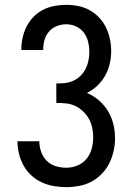

<svg xmlns="http://www.w3.org/2000/svg" viewBox="-20 -763 540 791"><path d="M253 8Q227 8 201 3.5Q175 -1 151.5 -12Q128 -23 109 -40.5Q90 -58 77.5 -80.5Q65 -103 58.5 -128.5Q52 -154 52 -180V-181H142V-180Q142 -159 149.5 -137.5Q157 -116 172.5 -100.5Q188 -85 209.5 -78.5Q231 -72 253 -72Q276 -72 298.5 -81Q321 -90 336 -108Q351 -126 357.5 -149.5Q364 -173 364 -197Q364 -216 360 -236Q356 -256 346.5 -273Q337 -290 322.5 -304Q308 -318 290 -326.5Q272 -335 252 -337Q232 -339 212 -339V-419Q230 -419 248 -421Q266 -423 282.5 -430.5Q299 -438 312 -451Q325 -464 333 -480Q341 -496 344.5 -513.5Q348 -531 348 -549Q348 -570 343 -591Q338 -612 325.5 -628.5Q313 -645 293.5 -654Q274 -663 253 -663Q233 -663 214 -655.5Q195 -648 182 -633Q169 -618 163.5 -598.5Q158 -579 158 -559V-557H68V-560Q68 -585 73.5 -609Q79 -633 90 -654.5Q101 -676 118.5 -694Q136 -712 158 -723Q180 -734 204 -738.5Q228 -743 253 -743Q278 -743 303 -738Q328 -733 349.5 -721Q371 -709 388.5 -690.5Q406 -672 417 -649Q428 -626 433 -601.5Q438 -577 438 -552Q438 -526 432 -500Q426 -474 413 -451Q400 -428 381 -410Q362 -392 338 -380Q365 -369 387.5 -349.5Q410 -330 425 -305Q440 -280 447 -251.5Q454 -223 454 -194Q454 -167 448 -140.5Q442 -114 430 -90Q418 -66 399 -46.5Q380 -27 356.5 -14.5Q333 -2 306 3Q279 8 253 8Z"/></svg>

Font: Iosevka Term Medium
Style: Regular
Weight: 500
Monospace: yes
Designer: Belleve Invis
Foundry: Belleve Invis
Version: Version 26.3.1